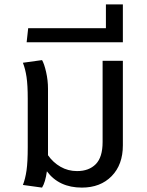

<svg xmlns="http://www.w3.org/2000/svg" viewBox="-20 -840 668 872"><path d="M538 -564V-180Q538 -92 487 -40Q436 12 352 12Q248 12 193 -62Q186 -12 171 12L84 0Q95 -28 100.5 -66Q106 -104 106 -172V-392Q106 -454 100.5 -490.5Q95 -527 84 -555L171 -567Q181 -550 189.5 -512.5Q198 -475 198 -437V-135Q221 -102 255 -82.5Q289 -63 330 -63Q384 -63 415 -94.5Q446 -126 446 -195V-564Z M108 -712H461V-820H538V-648H101Z"/></svg>

Font: Fira GO
Style: Regular
Weight: 400
Designer: Carrois Corporate
Foundry: Carrois Corporate GbR
Version: Version 0.300